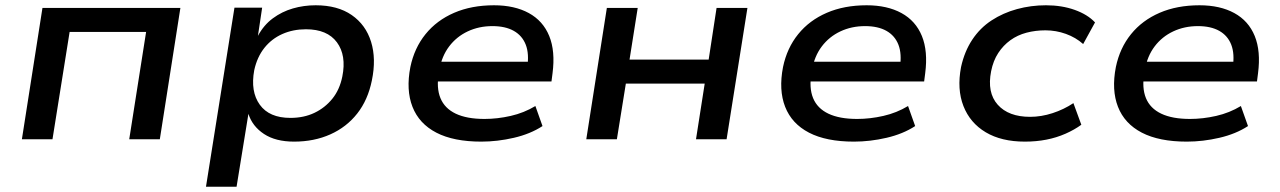

<svg xmlns="http://www.w3.org/2000/svg" viewBox="-20 -528 4855 728"><path d="M63 0 141 -498H664L586 0H470L534 -407H244L179 0Z M761 180 869 -499H974L958 -392Q980 -433 1014.5 -458.5Q1049 -484 1090.5 -496Q1132 -508 1177 -508Q1260 -508 1313.5 -471Q1367 -434 1387 -369.5Q1407 -305 1390 -223Q1375 -149 1334.5 -97.5Q1294 -46 1232.5 -18.5Q1171 9 1095 9Q1025 9 981 -20Q937 -49 922 -96V-97L877 180ZM1081 -81Q1132 -81 1172 -100Q1212 -119 1240 -153.5Q1268 -188 1278 -238Q1294 -318 1257.5 -367.5Q1221 -417 1140 -417Q1091 -417 1050.5 -399Q1010 -381 982.5 -346.5Q955 -312 944 -262Q929 -181 965 -131Q1001 -81 1081 -81Z M1805 9Q1700 9 1634.5 -25Q1569 -59 1544 -123Q1519 -187 1536 -274Q1551 -346 1593.5 -398.5Q1636 -451 1702 -479.5Q1768 -508 1853 -508Q1931 -508 1985 -478.5Q2039 -449 2062.5 -391.5Q2086 -334 2075 -250L2071 -219H1617L1628 -294H2003L1979 -271Q1987 -324 1973.5 -358.5Q1960 -393 1928 -411Q1896 -429 1847 -429Q1796 -429 1753.5 -409Q1711 -389 1683 -352Q1655 -315 1646 -263L1644 -252Q1634 -195 1650 -156Q1666 -117 1708 -97Q1750 -77 1817 -77Q1866 -77 1916.5 -88.5Q1967 -100 2010 -126L2037 -50Q1991 -20 1928.5 -5.5Q1866 9 1805 9Z M2203 0 2281 -498H2398L2367 -302H2667L2697 -498H2814L2735 0H2619L2652 -211H2353L2319 0Z M3218 9Q3113 9 3047.5 -25Q2982 -59 2957 -123Q2932 -187 2949 -274Q2964 -346 3006.5 -398.5Q3049 -451 3115 -479.5Q3181 -508 3266 -508Q3344 -508 3398 -478.5Q3452 -449 3475.5 -391.5Q3499 -334 3488 -250L3484 -219H3030L3041 -294H3416L3392 -271Q3400 -324 3386.5 -358.5Q3373 -393 3341 -411Q3309 -429 3260 -429Q3209 -429 3166.5 -409Q3124 -389 3096 -352Q3068 -315 3059 -263L3057 -252Q3047 -195 3063 -156Q3079 -117 3121 -97Q3163 -77 3230 -77Q3279 -77 3329.5 -88.5Q3380 -100 3423 -126L3450 -50Q3404 -20 3341.5 -5.5Q3279 9 3218 9Z M3866 9Q3777 9 3717.5 -26.5Q3658 -62 3633 -126Q3608 -190 3624 -274Q3637 -333 3666.5 -377.5Q3696 -422 3739.5 -450.5Q3783 -479 3836 -493.5Q3889 -508 3946 -508Q4006 -508 4055 -490.5Q4104 -473 4132 -443L4087 -361Q4059 -386 4021.5 -399.5Q3984 -413 3944 -413Q3906 -413 3872 -404Q3838 -395 3811 -375.5Q3784 -356 3765 -327Q3746 -298 3738 -258Q3722 -177 3763 -131Q3804 -85 3886 -85Q3928 -85 3971 -99Q4014 -113 4050 -137L4080 -55Q4054 -36 4020 -21Q3986 -6 3947.5 1.5Q3909 9 3866 9Z M4480 9Q4375 9 4309.5 -25Q4244 -59 4219 -123Q4194 -187 4211 -274Q4226 -346 4268.5 -398.5Q4311 -451 4377 -479.5Q4443 -508 4528 -508Q4606 -508 4660 -478.5Q4714 -449 4737.5 -391.5Q4761 -334 4750 -250L4746 -219H4292L4303 -294H4678L4654 -271Q4662 -324 4648.5 -358.5Q4635 -393 4603 -411Q4571 -429 4522 -429Q4471 -429 4428.5 -409Q4386 -389 4358 -352Q4330 -315 4321 -263L4319 -252Q4309 -195 4325 -156Q4341 -117 4383 -97Q4425 -77 4492 -77Q4541 -77 4591.5 -88.5Q4642 -100 4685 -126L4712 -50Q4666 -20 4603.5 -5.5Q4541 9 4480 9Z"/></svg>

Font: Nunito Sans 7pt SemiExpanded SemiBold
Style: Italic
Weight: 600
Width: 6
Italic angle: -9°
Designer: Vernon Adams
Foundry: Vernon Adams
Version: Version 3.101;gftools[0.9.27]